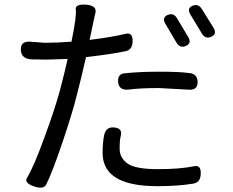

<svg xmlns="http://www.w3.org/2000/svg" viewBox="-20 -797 1040 857"><path d="M490 -228Q528 -225 519 -190Q514 -174 514 -133Q514 -93 549 -67Q585 -42 684 -42Q784 -42 846 -55Q878 -62 876 -21Q875 19 840 23Q774 34 682 34Q438 34 438 -114Q438 -162 445 -194Q453 -232 490 -228ZM406 -740 400 -714 380 -619Q479 -631 540 -646Q572 -654 572 -615Q572 -576 543 -569Q484 -556 364 -542Q341 -442 322 -369Q304 -296 259 -162Q214 -29 187 25Q176 50 132 35Q88 20 100 -2Q131 -53 178 -183Q226 -313 247 -392Q268 -471 282 -534L189 -531Q146 -531 120 -532Q74 -535 73 -575Q71 -613 114 -611L180 -606Q234 -606 299 -611Q323 -727 318 -756Q317 -780 365 -776Q413 -772 406 -740ZM507 -437Q507 -468 538 -470Q602 -477 692 -477Q782 -477 824 -471Q863 -468 862 -428Q861 -392 817 -397L689 -404Q604 -404 553 -397Q507 -393 507 -437ZM728 -730Q755 -742 771 -714L820 -632Q837 -604 810 -592Q783 -580 767 -608L718 -691Q702 -719 728 -730ZM839 -771Q865 -783 882 -755L933 -673Q950 -645 923 -633Q896 -621 880 -649L830 -732Q813 -760 839 -771Z"/></svg>

Font: Swei Gothic CJK TC Regular
Style: Regular
Weight: 400
Version: Version 2.129